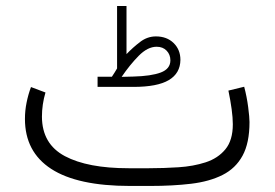

<svg xmlns="http://www.w3.org/2000/svg" viewBox="-20 -615 908 635"><path d="M350.1 -361.3Q355 -368.2 359.4 -375.7Q363.8 -383.3 367.2 -388.7V-595.2H398.4V-436Q419.4 -458 443.4 -476.3Q467.3 -494.6 495.6 -494.6Q531.7 -494.6 554.2 -472.7Q576.7 -450.7 576.7 -417Q576.2 -372.6 538.3 -350.1Q500.5 -327.6 421.4 -327.6H302.7V-361.3ZM420.9 -361.8Q480 -363.3 511.7 -375.2Q543.5 -387.2 543.5 -415.5Q543.5 -434.6 531 -447.5Q518.6 -460.4 498 -460.4Q468.3 -460.4 438.7 -430.4Q409.2 -400.4 382.3 -360.8ZM476.1 0H410.2Q236.3 0 149.4 -56.4Q62.5 -112.8 62.5 -221.7Q62.5 -249 67.9 -275.6Q73.2 -302.2 82.5 -327.1L130.4 -309.1Q118.7 -269.5 118.7 -229Q119.1 -138.7 194.6 -98.6Q270 -58.6 405.3 -58.6H472.7Q521.5 -58.6 570.3 -61.8Q619.1 -64.9 659.9 -78.1Q700.7 -91.3 725.3 -121.1Q750 -150.9 750 -204.1Q750 -225.6 746.1 -254.2Q742.2 -282.7 735.4 -315.4L787.6 -328.1Q796.4 -294.9 800.8 -260.7Q805.2 -226.6 805.2 -211.4Q805.2 -142.1 782.2 -100.1Q759.3 -58.1 716.1 -36.4Q672.9 -14.6 612.3 -7.3Q551.8 0 476.1 0Z"/></svg>

Font: Vazir Thin WOL
Style: Thin-WOL
Weight: 100
Designer: Saber Rastikerdar
Foundry: Saber Rastikerdar
Version: Version 30.0.0